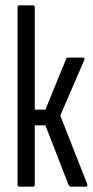

<svg xmlns="http://www.w3.org/2000/svg" viewBox="-20 -703 350 723"><path d="M308 -11Q312 0 302 0H247Q242 0 238 -7L151 -231H111V-9Q111 0 104 0H53Q46 0 46 -9V-674Q46 -683 53 -683H104Q111 -683 111 -674V-290H151L229 -481Q230 -486 237 -486H293Q297 -486 298 -483Q299 -480 297 -476L207 -268Z"/></svg>

Font: Sofia Sans Extra Condensed
Style: Regular
Weight: 400
Designer: Botio Nikoltchev, Ani Petrova
Foundry: lettersoup
Version: Version 4.101